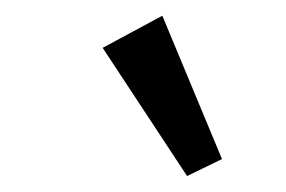

<svg xmlns="http://www.w3.org/2000/svg" viewBox="-20 -699 360 242"><path d="M215.8 -477.1 109.4 -638.7 184.6 -679.2 259.8 -498.5Z"/></svg>

Font: Elstob 18pt SemiBold
Style: Regular
Weight: 600
Designer: Peter S. Baker
Version: Version 1.015